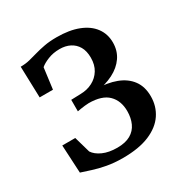

<svg xmlns="http://www.w3.org/2000/svg" viewBox="-137 -672 766 794"><g transform="rotate(-30 246.0 -275.0)"><path d="M227 10Q185.5 10 150.8 3.5Q116 -3 88.5 -12Q61 -21 42 -27L35 -160.5H97L119 -83.5Q131.5 -64 159.8 -51.2Q188 -38.5 228 -38.5Q267 -38.5 291.5 -52.5Q316 -66.5 327.5 -91.8Q339 -117 339 -149.5Q339 -199 309.5 -228.2Q280 -257.5 216.5 -257.5Q210 -257.5 198.5 -256.2Q187 -255 176.2 -253.2Q165.5 -251.5 161.5 -250.5V-305.5L207.5 -307Q239 -307.5 264.2 -320.8Q289.5 -334 304.2 -358Q319 -382 319 -416Q319 -448 306.8 -469Q294.5 -490 273.2 -500.8Q252 -511.5 224.5 -511.5Q193 -511.5 168 -501.2Q143 -491 130 -479.5L117 -379.5H53.5L49 -528.5Q72.5 -528.5 92.5 -533.5Q112.5 -538.5 133.2 -544.5Q154 -550.5 179.2 -555.2Q204.5 -560 238 -560Q299 -560 341.8 -543.2Q384.5 -526.5 407 -496Q429.5 -465.5 429.5 -425Q429.5 -385.5 409 -355.8Q388.5 -326 352 -307.5Q315.5 -289 268.5 -282.5L271.5 -293Q326.5 -292.5 367.5 -277Q408.5 -261.5 431.2 -230.8Q454 -200 454 -154Q454 -106.5 429.2 -69.5Q404.5 -32.5 354.2 -11.2Q304 10 227 10Z"/></g></svg>

Font: Merriweather 36pt
Style: Regular
Weight: 400
Designer: Eben Sorkin
Foundry: Eben Sorkin
Version: Version 2.100